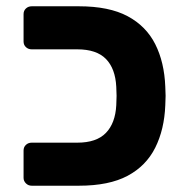

<svg xmlns="http://www.w3.org/2000/svg" viewBox="-20 -591 587 611"><path d="M81 0Q70 0 62.5 -7.5Q55 -15 55 -25V-112Q55 -123 62.5 -130Q70 -137 81 -137H226Q287 -137 317 -168Q347 -199 350 -256Q351 -274 351 -286Q351 -298 350 -315Q347 -373 317 -403.5Q287 -434 226 -434H81Q70 -434 62.5 -441Q55 -448 55 -459V-546Q55 -557 62.5 -564Q70 -571 81 -571H231Q327 -571 386 -539.5Q445 -508 474 -450.5Q503 -393 506 -315Q507 -298 507 -286Q507 -274 506 -256Q503 -179 474 -121Q445 -63 386 -31.5Q327 0 231 0Z"/></svg>

Font: DVN-Rubik
Style: Bold
Weight: 700
Designer: Hubert and Fischer
Foundry: Hubert & Fischer
Version: Version 2.102